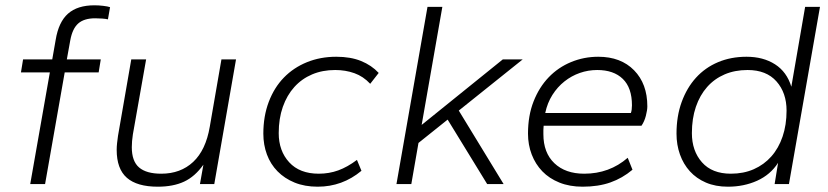

<svg xmlns="http://www.w3.org/2000/svg" viewBox="-20 -694 3124 724"><path d="M94 0 168 -421H59L67 -470H177L190 -544Q201 -611 236.5 -642.5Q272 -674 336 -674Q352 -674 369 -672Q386 -670 395 -667L387 -621Q379 -623 365.5 -624Q352 -625 339 -625Q297 -625 275 -605.5Q253 -586 245 -542L232 -470H360L352 -421H224L150 0Z M575 10Q497 10 458.5 -23.5Q420 -57 420 -129Q420 -141 421.5 -154.5Q423 -168 425 -182L475 -470H531L481 -187Q479 -174 478 -162Q477 -150 477 -139Q477 -86 504.5 -62.5Q532 -39 588 -39Q661 -39 708.5 -83.5Q756 -128 771 -216L815 -470H870L788 0H734L747 -73Q715 -28 674 -9Q633 10 575 10Z M1178 10Q1129 10 1091 -5.5Q1053 -21 1026.5 -48Q1000 -75 986.5 -111.5Q973 -148 973 -190Q973 -256 993.5 -310Q1014 -364 1050.5 -401.5Q1087 -439 1137.5 -459.5Q1188 -480 1248 -480Q1302 -480 1341.5 -464Q1381 -448 1408 -419L1376 -378Q1350 -406 1316.5 -418Q1283 -430 1244 -430Q1196 -430 1157 -413.5Q1118 -397 1090 -366Q1062 -335 1046.5 -291Q1031 -247 1031 -192Q1031 -125 1070.5 -82Q1110 -39 1182 -39Q1221 -39 1255.5 -51.5Q1290 -64 1326 -91L1343 -50Q1271 10 1178 10Z M1817 0 1668 -243 1558 -155 1531 0H1475L1592 -668H1648L1570 -223L1876 -470H1951L1710 -277L1879 0Z M2177 10Q2128 10 2089.5 -5.5Q2051 -21 2025 -48Q1999 -75 1985 -111.5Q1971 -148 1971 -190Q1971 -258 1992 -311.5Q2013 -365 2049 -402.5Q2085 -440 2133.5 -460Q2182 -480 2236 -480Q2321 -480 2371 -429Q2421 -378 2421 -293Q2421 -279 2415.5 -257.5Q2410 -236 2399 -220H2030Q2029 -212 2029 -204Q2029 -196 2029 -188Q2029 -118 2070.5 -78.5Q2112 -39 2183 -39Q2278 -39 2347 -99L2365 -54Q2327 -22 2281.5 -6Q2236 10 2177 10ZM2232 -430Q2198 -430 2166.5 -419Q2135 -408 2108.5 -387Q2082 -366 2063 -336Q2044 -306 2036 -268H2359Q2363 -279 2363 -297Q2363 -363 2328.5 -396.5Q2294 -430 2232 -430Z M2725 10Q2678 10 2642 -5.5Q2606 -21 2581.5 -48Q2557 -75 2544 -111.5Q2531 -148 2531 -190Q2531 -256 2550.5 -309.5Q2570 -363 2604.5 -401Q2639 -439 2687.5 -459.5Q2736 -480 2795 -480Q2858 -480 2902.5 -451.5Q2947 -423 2964 -367L3016 -668H3072L2955 0H2901L2914 -80Q2885 -35 2835 -12.5Q2785 10 2725 10ZM2736 -39Q2784 -39 2822.5 -56Q2861 -73 2888.5 -104Q2916 -135 2931 -179Q2946 -223 2946 -277Q2946 -344 2908 -387Q2870 -430 2799 -430Q2751 -430 2712.5 -413.5Q2674 -397 2646.5 -366Q2619 -335 2604 -291Q2589 -247 2589 -192Q2589 -125 2627 -82Q2665 -39 2736 -39Z"/></svg>

Font: Celebes Light
Style: Italic
Weight: 300
Italic angle: -10°
Designer: Anugrah Pasau
Foundry: Lafontype
Version: Version 1.000; ttfautohint (v1.8.4)